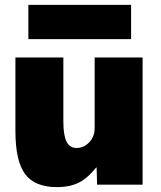

<svg xmlns="http://www.w3.org/2000/svg" viewBox="-20 -755 657 785"><path d="M213 10Q122 10 82.5 -43.5Q43 -97 43 -220V-520H239V-260Q239 -202 252 -176Q265 -150 293 -150Q314 -150 330.5 -161Q347 -172 357 -190Q367 -208 367 -230V-520H563V0H377L375 -70H373Q339 -27 302.5 -8.5Q266 10 213 10ZM96 -595V-735H516V-595Z"/></svg>

Font: M PLUS 2 Black
Style: Regular
Weight: 900
Designer: Coji Morishita
Foundry: UNDERFOREST DESIGN
Version: Version 1.001